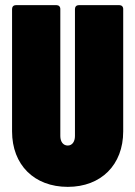

<svg xmlns="http://www.w3.org/2000/svg" viewBox="-20 -720 527 748"><path d="M244 8C374 8 460 -78 460 -208V-685C460 -694 454 -700 445 -700H287C278 -700 272 -694 272 -685V-190C272 -168 261 -153 244 -153C226 -153 215 -168 215 -190V-685C215 -694 209 -700 200 -700H42C33 -700 27 -694 27 -685V-208C27 -78 113 8 244 8Z"/></svg>

Font: Barlow Condensed Black
Style: Regular
Weight: 900
Width: 3
Designer: Jeremy Tribby
Foundry: Tribby Type
Version: Version 1.422;hotconv 1.0.109;makeotfexe 2.5.65596